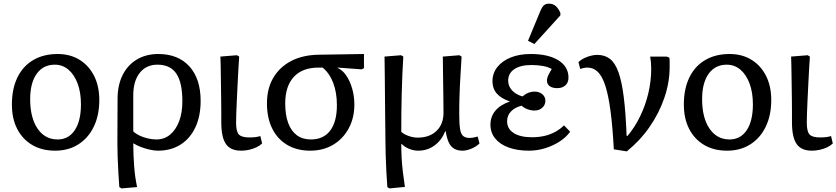

<svg xmlns="http://www.w3.org/2000/svg" viewBox="-20 -820 4631 1063"><path d="M285.2 14.2Q211.9 14.2 158.4 -17.3Q105 -48.8 75.4 -106Q45.9 -163.1 45.9 -241.2Q45.9 -328.1 76.4 -391.1Q106.9 -454.1 164.1 -487.5Q221.2 -521 298.8 -521Q368.7 -521 420.4 -489Q472.2 -457 501 -399.9Q529.8 -342.8 529.8 -266.1Q529.8 -182.1 499.5 -119.1Q469.2 -56.2 414.3 -21Q359.4 14.2 285.2 14.2ZM298.8 -47.9Q359.9 -47.9 394 -99.4Q428.2 -150.9 428.2 -242.2Q428.2 -308.1 409.7 -357.7Q391.1 -407.2 358.6 -434.6Q326.2 -461.9 283.2 -461.9Q219.2 -461.9 183.1 -411.4Q147 -360.8 147 -271Q147 -168 188 -107.9Q229 -47.9 298.8 -47.9Z M652.8 223.1 640.6 215.8Q637.7 178.7 635.3 134.3Q632.8 89.8 631.3 47.4Q629.9 4.9 629.9 -26.9L630.9 -272.9Q630.9 -348.1 658.7 -404.1Q686.5 -460 737.5 -490.5Q788.6 -521 856.4 -521Q966.3 -521 1028.6 -452.4Q1090.8 -383.8 1090.8 -261.2Q1090.8 -177.2 1061.8 -115.2Q1032.7 -53.2 979.7 -19.5Q926.8 14.2 854.5 14.2Q834.5 14.2 809.1 8.5Q783.7 2.9 760.3 -6.1Q736.8 -15.1 719.7 -25.9H717.8Q717.8 7.3 719.2 40.3Q720.7 73.2 723.1 104.7Q725.6 136.2 729.7 164.6Q733.9 192.9 738.8 215.8ZM845.7 -47.9Q889.6 -47.9 921.6 -74.5Q953.6 -101.1 971.7 -148.4Q989.7 -195.8 989.7 -259.8Q989.7 -362.8 956.3 -412.4Q922.9 -461.9 851.6 -461.9Q789.6 -461.9 753.7 -416.5Q717.8 -371.1 717.8 -292V-92.8Q730 -80.6 750.7 -70.3Q771.5 -60.1 797.1 -54Q822.8 -47.9 845.7 -47.9Z M1314.5 14.2Q1256.3 14.2 1230.7 -22.9Q1205.1 -60.1 1205.1 -143.1Q1205.1 -166 1205.1 -196.5Q1205.1 -227.1 1204.6 -261.5Q1204.1 -295.9 1203.6 -331.5Q1203.1 -367.2 1202.6 -400.1Q1202.1 -433.1 1201.7 -460.9Q1201.2 -488.8 1200.2 -506.8L1292 -514.2L1304.2 -506.8Q1302.2 -477.1 1299.8 -436.5Q1297.4 -396 1295.4 -352.1Q1293.5 -308.1 1291.3 -266.1Q1289.1 -224.1 1288.1 -191.2Q1287.1 -158.2 1287.1 -140.1Q1287.1 -92.3 1302.2 -75.7Q1317.4 -59.1 1360.4 -59.1Q1381.3 -59.1 1395.8 -61Q1410.2 -63 1421.4 -66.9L1431.2 -25.9Q1418.9 -13.7 1400.6 -4.9Q1382.3 3.9 1360.4 9Q1338.4 14.2 1314.5 14.2Z M1697.3 14.2Q1624 14.2 1570.1 -17.8Q1516.1 -49.8 1487.1 -108.4Q1458 -167 1458 -247.1Q1458 -330.1 1493.2 -389.6Q1528.3 -449.2 1592.8 -482.7Q1657.2 -516.1 1747.1 -517.1L1995.1 -521V-442.9L1982.9 -436L1849.1 -445.8V-443.8Q1876 -432.6 1897 -401.9Q1918 -371.1 1929.9 -329.1Q1941.9 -287.1 1941.9 -241.2Q1941.9 -167 1910.4 -108.9Q1878.9 -50.8 1824 -18.3Q1769 14.2 1697.3 14.2ZM1701.2 -47.9Q1771 -47.9 1808.1 -96.9Q1845.2 -146 1845.2 -237.8Q1845.2 -307.6 1824.7 -361.3Q1804.2 -415 1766.1 -445.8H1743.2Q1654.3 -445.8 1606.7 -394.3Q1559.1 -342.8 1559.1 -247.1Q1559.1 -183.1 1575.7 -138.7Q1592.3 -94.2 1623.8 -71Q1655.3 -47.9 1701.2 -47.9Z M2136.7 223.1 2124.5 215.8Q2121.6 179.7 2119.1 131.8Q2116.7 84 2115.2 34.9Q2113.8 -14.2 2113.8 -50.8Q2113.8 -67.9 2113.3 -106Q2112.8 -144 2112.3 -194.6Q2111.8 -245.1 2111.3 -298.1Q2110.8 -351.1 2110.4 -397Q2109.9 -442.9 2109.4 -472.9Q2108.9 -502.9 2108.9 -506.8L2200.7 -514.2L2212.9 -506.8Q2210 -462.9 2207.8 -410.9Q2205.6 -358.9 2204.1 -303.5Q2202.6 -248 2202.1 -193.6Q2201.7 -139.2 2201.7 -89.8Q2215.8 -76.7 2241.7 -67.4Q2267.6 -58.1 2292.5 -58.1Q2358.4 -58.1 2397 -95.5Q2435.5 -132.8 2435.5 -196.8Q2435.5 -204.6 2435.1 -228.8Q2434.6 -252.9 2434.6 -286.4Q2434.6 -319.8 2433.6 -356.4Q2432.6 -393.1 2432.6 -425.5Q2432.6 -458 2432.1 -480Q2431.6 -502 2431.6 -506.8L2523.4 -514.2L2535.6 -506.8Q2532.7 -456.1 2530.3 -417.5Q2527.8 -378.9 2526.4 -348.9Q2524.9 -318.8 2524.2 -293.5Q2523.4 -268.1 2522.9 -243.7Q2522.5 -219.2 2522.5 -190.9Q2522.5 -134.8 2527.1 -106Q2531.7 -77.1 2544.7 -66.7Q2557.6 -56.2 2581.5 -56.2Q2588.4 -56.2 2599.6 -58.1Q2610.8 -60.1 2624.5 -64L2634.8 -25.9Q2617.7 -8.8 2590.6 2.7Q2563.5 14.2 2540.5 14.2Q2513.7 14.2 2495.1 3.7Q2476.6 -6.8 2465.1 -30.5Q2453.6 -54.2 2447.8 -92.8H2444.8Q2424.8 -43 2385.3 -14.4Q2345.7 14.2 2295.9 14.2Q2270 14.2 2245.4 4.2Q2220.7 -5.9 2203.6 -22.9H2201.7Q2201.7 16.1 2203.6 53.5Q2205.6 90.8 2210.2 129.9Q2214.8 168.9 2221.7 214.8Z M2908.7 14.2Q2843.8 14.2 2795.7 -3.4Q2747.6 -21 2721.4 -53.5Q2695.3 -85.9 2695.3 -129.9Q2695.3 -173.8 2721.9 -206.3Q2748.5 -238.8 2801.8 -257.8V-258.8Q2753.9 -274.9 2730.2 -302.5Q2706.5 -330.1 2706.5 -370.1Q2706.5 -415 2733.6 -449Q2760.7 -482.9 2808.1 -502Q2855.5 -521 2918.5 -521Q3015.6 -521 3071.5 -486.1Q3127.4 -451.2 3127.4 -390.1Q3127.4 -363.3 3110.6 -347.7Q3093.8 -332 3064.5 -332Q3038.6 -332 3023.4 -343Q3008.3 -354 3008.3 -374Q3008.3 -382.8 3011 -391.4Q3013.7 -399.9 3019.5 -411.4Q3025.4 -422.9 3034.7 -438Q3015.6 -449.2 2986.6 -454.6Q2957.5 -460 2922.4 -460Q2861.3 -460 2827.4 -437Q2793.5 -414.1 2793.5 -373Q2793.5 -343.3 2814.5 -320.1Q2835.4 -296.9 2872.6 -286.1Q2889.6 -300.3 2906 -306.6Q2922.4 -313 2939.5 -313Q2965.3 -313 2982.4 -298.6Q2999.5 -284.2 2999.5 -262.2Q2999.5 -239.3 2982.4 -223.6Q2965.3 -208 2939.5 -208Q2920.4 -208 2900.9 -215.1Q2881.3 -222.2 2867.7 -234.9Q2829.6 -225.1 2808.6 -202.6Q2787.6 -180.2 2787.6 -148.9Q2787.6 -106.9 2824 -83.5Q2860.4 -60.1 2925.3 -60.1Q2962.4 -60.1 2994.9 -67.6Q3027.3 -75.2 3054.4 -90.1Q3081.5 -105 3102.5 -126L3136.7 -90.8Q3114.7 -60.1 3078.6 -36.6Q3042.5 -13.2 2998.5 0.5Q2954.6 14.2 2908.7 14.2ZM2938.5 -576.2 2903.3 -594.2 2970.7 -756.8Q2980.5 -780.8 2991 -790.3Q3001.5 -799.8 3019.5 -799.8Q3040.5 -799.8 3055.4 -787.8Q3070.3 -775.9 3082.5 -749V-734.9Z M3450.2 18.1 3378.4 6.8Q3371.6 -119.1 3360.1 -205.6Q3348.6 -292 3331.5 -345Q3314.5 -397.9 3290 -421.9Q3265.6 -445.8 3232.4 -445.8Q3213.4 -445.8 3192.4 -438L3182.6 -476.1Q3199.7 -493.2 3230 -504.6Q3260.3 -516.1 3286.6 -516.1Q3328.6 -516.1 3356.9 -494.1Q3385.3 -472.2 3403.8 -421.1Q3422.4 -370.1 3433.3 -283.4Q3444.3 -196.8 3449.2 -67.9H3454.6Q3495.6 -116.7 3524.9 -177.7Q3554.2 -238.8 3569.8 -305.4Q3585.4 -372.1 3585.4 -439Q3585.4 -457 3584 -474.1Q3582.5 -491.2 3579.6 -506.8H3671.4L3685.5 -501Q3687.5 -493.2 3687.5 -483.6Q3687.5 -474.1 3687.5 -449.2Q3687.5 -364.3 3658.4 -279.1Q3629.4 -193.8 3576.4 -117.4Q3523.4 -41 3450.2 18.1Z M4005.4 14.2Q3932.1 14.2 3878.7 -17.3Q3825.2 -48.8 3795.7 -106Q3766.1 -163.1 3766.1 -241.2Q3766.1 -328.1 3796.6 -391.1Q3827.1 -454.1 3884.3 -487.5Q3941.4 -521 4019 -521Q4088.9 -521 4140.6 -489Q4192.4 -457 4221.2 -399.9Q4250 -342.8 4250 -266.1Q4250 -182.1 4219.7 -119.1Q4189.5 -56.2 4134.5 -21Q4079.6 14.2 4005.4 14.2ZM4019 -47.9Q4080.1 -47.9 4114.3 -99.4Q4148.4 -150.9 4148.4 -242.2Q4148.4 -308.1 4129.9 -357.7Q4111.3 -407.2 4078.9 -434.6Q4046.4 -461.9 4003.4 -461.9Q3939.5 -461.9 3903.3 -411.4Q3867.2 -360.8 3867.2 -271Q3867.2 -168 3908.2 -107.9Q3949.2 -47.9 4019 -47.9Z M4474.1 14.2Q4416 14.2 4390.4 -22.9Q4364.7 -60.1 4364.7 -143.1Q4364.7 -166 4364.7 -196.5Q4364.7 -227.1 4364.3 -261.5Q4363.8 -295.9 4363.3 -331.5Q4362.8 -367.2 4362.3 -400.1Q4361.8 -433.1 4361.3 -460.9Q4360.8 -488.8 4359.9 -506.8L4451.7 -514.2L4463.9 -506.8Q4461.9 -477.1 4459.5 -436.5Q4457 -396 4455.1 -352.1Q4453.1 -308.1 4450.9 -266.1Q4448.7 -224.1 4447.8 -191.2Q4446.8 -158.2 4446.8 -140.1Q4446.8 -92.3 4461.9 -75.7Q4477.1 -59.1 4520 -59.1Q4541 -59.1 4555.4 -61Q4569.8 -63 4581.1 -66.9L4590.8 -25.9Q4578.6 -13.7 4560.3 -4.9Q4542 3.9 4520 9Q4498 14.2 4474.1 14.2Z"/></svg>

Font: Literata
Style: Regular
Weight: 400
Designer: Latin by Veronika Burian and Jose Scaglione. Greek by Irene Vlachou. Cyrillic by Vera Evstafieva.
Foundry: TypeTogether
Version: Version 3.002